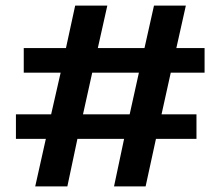

<svg xmlns="http://www.w3.org/2000/svg" viewBox="-20 -667 789 687"><path d="M144 -170H37V-258H163L197 -407H65V-495H216L249 -647H364L330 -495H497L531 -647H645L611 -495H712V-407H591L558 -258H683V-170H538L501 0H388L424 -170H257L221 0H106ZM444 -258 477 -407H310L277 -258Z"/></svg>

Font: Pridi Medium
Style: Regular
Weight: 500
Designer: Katatrad Team
Foundry: CadsonDemak
Version: Version 1.001